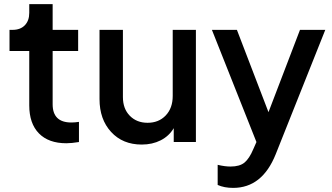

<svg xmlns="http://www.w3.org/2000/svg" viewBox="-20 -685 1600 926"><path d="M299.8 5.9Q214.4 5.9 167.7 -41.7Q121.1 -89.4 121.1 -176.8V-439H25.9V-541H41Q78.1 -541 99.6 -563Q121.1 -585 121.1 -623V-665H233.9V-541H356.9V-439H233.9V-182.1Q233.9 -94.2 324.2 -94.2Q340.8 -94.2 360.8 -97.2V0Q324.7 5.9 299.8 5.9Z M663.6 12.2Q571.8 12.2 515.9 -48.6Q460 -109.4 460 -207V-541H572.8V-216.8Q572.8 -160.6 606 -126.7Q639.2 -92.8 691.9 -92.8Q745.6 -92.8 779.3 -128.2Q813 -163.6 813 -222.2V-541H924.8V0H817.9V-66.9Q795.4 -28.8 755.1 -8.3Q714.8 12.2 663.6 12.2Z M1104.5 221.2Q1061.5 221.2 1029.8 207V109.9Q1064 118.2 1091.8 118.2Q1136.2 118.2 1159.4 98.9Q1182.6 79.6 1201.7 34.2L1216.8 0L1002 -541H1122.6L1274.9 -144L1426.8 -541H1548.8L1309.6 59.1Q1244.6 221.2 1104.5 221.2Z"/></svg>

Font: Plus Jakarta Sans SemiBold
Style: Regular
Weight: 600
Designer: Gumpita Rahayu
Foundry: Tokotype
Version: Version 2.006